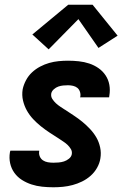

<svg xmlns="http://www.w3.org/2000/svg" viewBox="-20 -785 540 813"><path d="M206 8Q182 8 158.5 5.5Q135 3 113.5 -4Q92 -11 73 -23Q54 -35 41 -53Q28 -71 23 -93.5Q18 -116 22 -140Q23 -142 23 -144Q23 -146 24 -147H146Q146 -147 146 -146.5Q146 -146 146 -145Q144 -133 148.5 -122.5Q153 -112 162 -106Q171 -100 182.5 -98Q194 -96 206 -96Q217 -96 228.5 -97Q240 -98 251 -101.5Q262 -105 272 -113Q282 -121 284 -132Q286 -144 280 -154Q274 -164 265.5 -172Q257 -180 247.5 -186Q238 -192 228 -199Q209 -211 190 -223.5Q171 -236 153.5 -250Q136 -264 120.5 -280.5Q105 -297 94 -316.5Q83 -336 77.5 -359Q72 -382 76 -407Q80 -426 90 -445Q100 -464 115.5 -478.5Q131 -493 150 -503Q169 -513 188.5 -518.5Q208 -524 228 -526Q248 -528 268 -528Q291 -528 314 -525.5Q337 -523 358 -516Q379 -509 397 -496.5Q415 -484 427 -466Q439 -448 443 -426Q447 -404 443 -380Q443 -378 442.5 -376.5Q442 -375 442 -373H319Q319 -374 319.5 -374.5Q320 -375 320 -375Q322 -386 318.5 -396.5Q315 -407 307.5 -413Q300 -419 289.5 -421.5Q279 -424 268 -424Q258 -424 247.5 -423Q237 -422 227 -418.5Q217 -415 208 -407Q199 -399 197 -389Q195 -376 201.5 -366Q208 -356 216.5 -348Q225 -340 235 -333.5Q245 -327 254 -321L256 -320Q274 -308 293 -295.5Q312 -283 329 -269Q346 -255 361.5 -238.5Q377 -222 388 -203Q399 -184 404 -161Q409 -138 405 -114Q402 -94 391 -74.5Q380 -55 363.5 -40.5Q347 -26 327.5 -16.5Q308 -7 287.5 -1.5Q267 4 246.5 6Q226 8 206 8ZM186 -576 117 -639 269 -765H372L478 -634L397 -582L312 -704Z"/></svg>

Font: Iosevka SS04 Extrabold Oblique
Style: Regular
Weight: 800
Italic angle: -9°
Monospace: yes
Designer: Belleve Invis
Foundry: Belleve Invis
Version: Version 19.0.0; ttfautohint (v1.8.4)